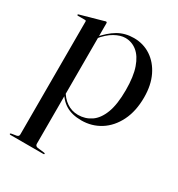

<svg xmlns="http://www.w3.org/2000/svg" viewBox="-164 -554 830 896"><g transform="rotate(30 251.0 -106.0)"><path d="M152 -441.5V-369.5V-366.5V208.5Q152 214.5 155 218Q158 221.5 164.5 223L202 227.5Q205 228 206 229Q207 230 207 231.5Q207 232.5 206 233.5Q205 234.5 203 234.5H23Q22 234.5 20.8 233.5Q19.5 232.5 19.5 231.5Q19.5 230 21.2 228.8Q23 227.5 26.5 227L51.5 223Q58 221.5 60.8 218Q63.5 214.5 63.5 209V-399Q63.5 -401.5 62.2 -403Q61 -404.5 57.5 -404.5H18.5Q17 -404.5 16 -405.5Q15 -406.5 15 -408Q15 -409.5 16 -410.2Q17 -411 19 -411.5L138.5 -445Q142.5 -446.5 144 -446.8Q145.5 -447 147.5 -447Q150 -447 151 -445.2Q152 -443.5 152 -441.5ZM145 -353.5 140.5 -359Q176.5 -402 214 -423.8Q251.5 -445.5 298.5 -445.5Q349.5 -445.5 390 -418.8Q430.5 -392 454 -343.5Q477.5 -295 477.5 -229Q477.5 -154.5 450.5 -100.5Q423.5 -46.5 378 -18Q332.5 10.5 276.5 10.5Q226.5 10.5 193 -9.5Q159.5 -29.5 136.5 -72.5L143.5 -76Q161 -41.5 188.8 -22.8Q216.5 -4 250.5 -4Q289 -4 320 -25Q351 -46 368.8 -92.5Q386.5 -139 386.5 -215.5Q386.5 -289 370.2 -335.2Q354 -381.5 326.2 -403.8Q298.5 -426 263.5 -426Q237.5 -426 206.5 -408.8Q175.5 -391.5 145 -353.5Z"/></g></svg>

Font: Fraunces 120pt
Style: Regular
Weight: 400
Version: Version 1.000;[b76b70a41]